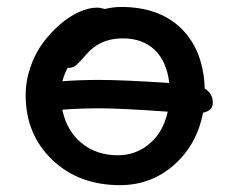

<svg xmlns="http://www.w3.org/2000/svg" viewBox="-20 -566 672 555"><path d="M327.1 -30.8Q207.5 -30.8 130.9 -104.2Q54.2 -177.7 54.2 -291Q54.2 -332.5 68.1 -372.6Q82 -412.6 104.7 -442.9Q127.4 -473.1 154.5 -496.3Q181.6 -519.5 209.2 -531.7Q236.8 -543.9 259.8 -543.9Q269.5 -543.9 283.2 -540Q307.6 -545.9 330.1 -545.9Q440.4 -545.9 504.2 -483.4Q567.9 -420.9 571.8 -310.1Q595.2 -295.4 595.2 -269Q595.2 -246.1 566.9 -240.2Q549.3 -147.9 483.2 -89.4Q417 -30.8 327.1 -30.8ZM267.1 -335Q334 -335 469.2 -326.2Q462.4 -387.7 427.5 -421.4Q392.6 -455.1 335 -455.1Q284.7 -455.1 250 -428.2Q238.3 -419.4 224.9 -403.6Q211.4 -387.7 201.7 -378.9Q191.9 -370.1 181.2 -370.1H175.8Q167 -355 160.2 -331.1Q208.5 -335 267.1 -335ZM271 -252.9Q210.9 -252.9 160.2 -249Q172.4 -188.5 215.3 -152.8Q258.3 -117.2 320.8 -117.2Q373 -117.2 412.6 -150.9Q452.1 -184.6 464.8 -243.2Q326.7 -252.9 271 -252.9Z"/></svg>

Font: Shantell Sans Bouncy
Style: Regular
Weight: 500
Designer: Stephen Nixon, Anya Danilova, Shantell Martin
Foundry: Arrow Type
Version: Version 1.006;[9816181b4]